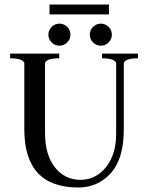

<svg xmlns="http://www.w3.org/2000/svg" viewBox="-20 -823 658 853"><path d="M200 -803H464V-759H200ZM393.5 -634.5Q379 -649 379 -669Q379 -689 393.5 -703.5Q408 -718 428 -718Q448 -718 462.5 -703.5Q477 -689 477 -669Q477 -649 462.5 -634.5Q448 -620 428 -620Q408 -620 393.5 -634.5ZM209.5 -634.5Q195 -649 195 -669Q195 -689 209.5 -703.5Q224 -718 244 -718Q264 -718 278.5 -703.5Q293 -689 293 -669Q293 -649 278.5 -634.5Q264 -620 244 -620Q224 -620 209.5 -634.5ZM338 -24Q405 -24 450.5 -80Q496 -136 496 -228V-544Q487 -564 433 -564V-585H593V-564Q539 -564 530 -544V-248Q530 -118 472.5 -54Q415 10 328 10Q88 10 88 -248V-544Q79 -564 25 -564V-585H243V-564Q189 -564 180 -544V-234Q180 -135 224 -79.5Q268 -24 338 -24Z"/></svg>

Font: Judson
Style: Regular
Weight: 400
Version: Version 20110429